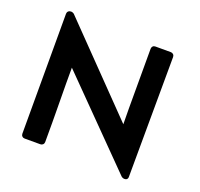

<svg xmlns="http://www.w3.org/2000/svg" viewBox="-131 -891 1101 1058"><g transform="rotate(20 419.0 -362.0)"><path d="M704 -723Q713 -723 719 -717Q725 -711 725 -702L722 4Q721 18 708 20.5Q695 23 684 14L221 -456V-366Q221 -339 221.5 -311.5Q222 -284 222 -256Q222 -231 222.5 -199.5Q223 -168 223 -136Q223 -104 223 -73.5Q223 -43 223 -21Q223 -12 217 -6Q211 0 202 0H110Q101 0 95 -6Q89 -12 89 -21V-724Q89 -733 95 -739Q101 -745 110 -745H115Q117 -745 122 -743Q127 -741 129 -739L594 -260Q594 -283 593.5 -306.5Q593 -330 593 -353V-464V-702Q593 -711 598.5 -717Q604 -723 613 -723Z"/></g></svg>

Font: Stadtwerke
Style: Bold
Weight: 700
Designer: Santiago Orozco
Foundry: Typemade
Version: Version 1.003